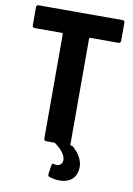

<svg xmlns="http://www.w3.org/2000/svg" viewBox="-97 -761 704 1014"><g transform="rotate(10 255.5 -254.0)"><path d="M488 -590V-688C488 -695 483 -700 476 -700H26C19 -700 14 -695 14 -688V-590C14 -583 19 -578 26 -578H173C176 -578 178 -576 178 -573V-12C178 -5 183 0 190 0H233C235 0 237 1 239 2C275 29 297 57 297 82C297 103 282 114 266 114C262 114 257 113 253 112C245 110 240 111 239 120L232 168C231 176 234 181 241 183C255 188 275 192 295 192C333 192 373 178 385 129C387 121 388 112 388 104C388 72 372 38 339 8C338 6 337 5 335 4C332 1 328 0 323 0C320 0 319 -2 319 -5V-573C319 -576 321 -578 324 -578H476C483 -578 488 -583 488 -590Z"/></g></svg>

Font: Barlow Semi Condensed
Style: Bold
Weight: 700
Width: 4
Designer: Jeremy Tribby
Foundry: Tribby Type
Version: Version 1.422;hotconv 1.0.109;makeotfexe 2.5.65596